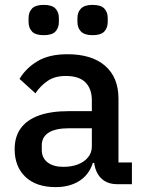

<svg xmlns="http://www.w3.org/2000/svg" viewBox="-20 -754 589 786"><path d="M520 0H459Q429 0 407.5 -13.5Q386 -27 375 -52Q364 -77 364 -111V-120L395 -87H360Q345 -39 305 -13.5Q265 12 208 12Q128 12 84 -30Q40 -72 40 -143Q40 -195 65.5 -229.5Q91 -264 140 -281.5Q189 -299 262 -299H356V-343Q356 -390 330 -416.5Q304 -443 249 -443Q204 -443 174.5 -422.5Q145 -402 125 -372L60 -431Q86 -475 133.5 -503.5Q181 -532 256 -532Q356 -532 410.5 -484.5Q465 -437 465 -350V-89H520ZM356 -229H264Q207 -229 179 -211Q151 -193 151 -159V-141Q151 -107 175 -89Q199 -71 239 -71Q273 -71 299 -81Q325 -91 340.5 -110Q356 -129 356 -154ZM159 -610Q125 -610 111 -625Q97 -640 97 -664V-681Q97 -704 111 -719Q125 -734 159 -734Q193 -734 207 -719Q221 -704 221 -681V-664Q221 -640 207 -625Q193 -610 159 -610ZM359 -610Q326 -610 311.5 -625Q297 -640 297 -664V-681Q297 -704 311.5 -719Q326 -734 359 -734Q393 -734 407 -719Q421 -704 421 -681V-664Q421 -640 407 -625Q393 -610 359 -610Z"/></svg>

Font: IBM Plex Sans Medium
Style: Regular
Weight: 500
Designer: Mike Abbink, Paul van der Laan, Pieter van Rosmalen
Foundry: Bold Monday
Version: Version 3.201